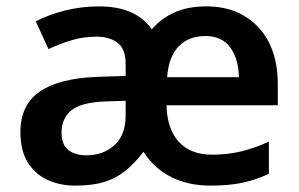

<svg xmlns="http://www.w3.org/2000/svg" viewBox="-20 -572 937 602"><path d="M627 -552Q728 -552 789.5 -487Q851 -422 851 -307V-242H502Q504 -167 541 -127Q578 -87 645 -87Q694 -87 737 -97.5Q780 -108 823 -128V-27Q782 -8 740 1Q698 10 639 10Q571 10 517.5 -16.5Q464 -43 430 -96Q403 -61 374.5 -37.5Q346 -14 308.5 -2Q271 10 216 10Q168 10 129 -8Q90 -26 67 -63Q44 -100 44 -158Q44 -242 103.5 -284Q163 -326 283 -331L374 -334V-372Q374 -418 349 -437.5Q324 -457 282 -457Q242 -457 205 -446Q168 -435 132 -418L92 -505Q132 -526 184 -539Q236 -552 290 -552Q406 -552 456 -480Q486 -515 528 -533.5Q570 -552 627 -552ZM624 -459Q572 -459 540.5 -427Q509 -395 504 -330H729Q728 -387 702 -423Q676 -459 624 -459ZM311 -254Q233 -251 203 -225.5Q173 -200 173 -157Q173 -118 194.5 -101.5Q216 -85 251 -85Q303 -85 338.5 -116.5Q374 -148 374 -210V-256Z"/></svg>

Font: Noto Sans Tamil SemiBold
Style: Regular
Weight: 600
Designer: Jelle Bosma - Monotype Design Team
Foundry: Monotype Imaging Inc.
Version: Version 2.004; ttfautohint (v1.8.4.7-5d5b)